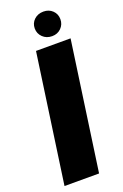

<svg xmlns="http://www.w3.org/2000/svg" viewBox="-155 -785 533 830"><g transform="rotate(-20 111.5 -370.0)"><path d="M-10 0 74 -591H233L149 0ZM162 -627Q136 -627 119 -643.5Q102 -660 102 -684Q102 -708 119 -724Q136 -740 162 -740Q187 -740 203.5 -724Q220 -708 220 -684Q220 -660 203.5 -643.5Q187 -627 162 -627Z"/></g></svg>

Font: Alumni Sans Thin Black
Style: Italic
Weight: 900
Italic angle: -8°
Version: Version 1.016